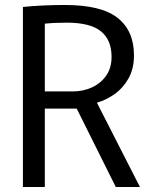

<svg xmlns="http://www.w3.org/2000/svg" viewBox="-20 -751 603 771"><path d="M72 -723Q111 -727 153 -729Q195 -731 240 -731Q387 -731 452.5 -679Q518 -627 518 -529Q518 -475 496 -436Q474 -397 440 -373Q406 -349 370 -339V-337L542 0H445L288 -315H160V0H72ZM274 -384Q313 -384 348 -399.5Q383 -415 405.5 -446Q428 -477 428 -523Q428 -591 385 -625.5Q342 -660 248 -660Q224 -660 201.5 -659Q179 -658 160 -656V-384Z"/></svg>

Font: Murecho
Style: Regular
Weight: 400
Designer: Neil Summerour
Foundry: Positype
Version: Version 1.010; ttfautohint (v1.8.3)